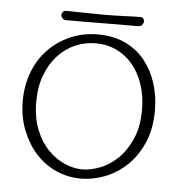

<svg xmlns="http://www.w3.org/2000/svg" viewBox="-45 -585 598 639"><g transform="rotate(5 254.0 -265.5)"><path d="M474 -236Q474 -174 453.5 -127.5Q433 -81 400.5 -50.5Q368 -20 328 -4.5Q288 11 248 11Q204 11 165 -6.5Q126 -24 97 -56Q68 -88 50.5 -132.5Q33 -177 33 -230Q33 -282 50 -326.5Q67 -371 98 -403Q129 -435 171 -453.5Q213 -472 264 -472Q316 -472 355.5 -453Q395 -434 421 -401.5Q447 -369 460.5 -326.5Q474 -284 474 -236ZM259 -442Q223 -442 190.5 -428Q158 -414 133 -387Q108 -360 93 -321Q78 -282 78 -231Q78 -178 94 -138Q110 -98 135.5 -72Q161 -46 191 -33Q221 -20 250 -20Q278 -20 310 -32.5Q342 -45 369 -71.5Q396 -98 413.5 -138.5Q431 -179 431 -235Q431 -280 418.5 -318Q406 -356 383.5 -383.5Q361 -411 329 -426.5Q297 -442 259 -442ZM401 -542Q405 -542 408.5 -538Q412 -534 412 -529Q412 -524 408 -517.5Q404 -511 393 -511Q373 -511 339.5 -511Q306 -511 270 -510.5Q234 -510 202 -510Q170 -510 152 -510Q145 -510 140.5 -515.5Q136 -521 136 -526Q136 -531 140 -536Q144 -541 152 -541Q159 -541 174 -540.5Q189 -540 207 -540Q225 -540 242.5 -539.5Q260 -539 273 -539Q315 -539 346 -540.5Q377 -542 401 -542Z"/></g></svg>

Font: Life Savers
Style: Regular
Weight: 400
Designer: Pablo Impallari, Rodrigo Fuenzalida, Brenda Gallo
Foundry: Pablo Impallari, Rodrigo Fuenzalida, Brenda Gallo
Version: Version 3.001; ttfautohint (v0.95) -l 8 -r 50 -G 200 -x 14 -